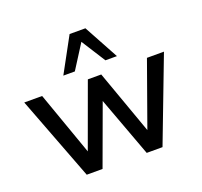

<svg xmlns="http://www.w3.org/2000/svg" viewBox="-129 -903 1104 1050"><g transform="rotate(-20 423.0 -377.5)"><path d="M203 0 17 -488H121L252 -118L387 -488H465L598 -116L731 -488H830L644 0H552L423 -349L295 0ZM268 -553 378 -755H470L580 -553H513L424 -693L335 -553Z"/></g></svg>

Font: Nunito Sans SemiBold
Style: Regular
Weight: 600
Designer: Vernon Adams
Foundry: Vernon Adams
Version: Version 3.101; ttfautohint (v1.8.4.7-5d5b);gftools[0.9.27]